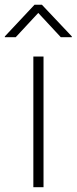

<svg xmlns="http://www.w3.org/2000/svg" viewBox="-49 -782 320 802"><path d="M90.3 0V-545.9H132.8V0ZM16.6 -626.5H-28.8V-629.9L95.2 -762.2H126L251 -629.9V-626.5H205.1L110.8 -728Z"/></svg>

Font: Inter Extra Light
Style: Regular
Weight: 200
Designer: Rasmus Andersson
Foundry: rsms
Version: Version 4.000;git-3c8e0fc